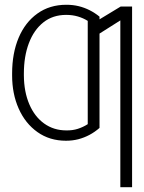

<svg xmlns="http://www.w3.org/2000/svg" viewBox="-20 -573 599 797"><path d="M255.4 -31.7Q281.2 -31.2 303.2 -38.3Q325.2 -45.4 344.2 -57.6V-329.6H393.1V-42Q373.5 -24.9 351.6 -13.2Q329.6 -1.5 305.4 4.9Q281.2 11.2 253.9 11.2Q186 11.2 135.5 -24.7Q85 -60.5 57.6 -122.1Q30.3 -183.6 30.3 -259.8V-267.6Q30.3 -352.1 57.4 -416.3Q84.5 -480.5 135.3 -516.8Q186 -553.2 255.4 -553.2Q282.7 -553.2 306.6 -547.4Q330.6 -541.5 352.3 -530.5Q374 -519.5 393.1 -503.9V-228L344.2 -228.5V-486.3Q325.7 -498 303.2 -504.6Q280.8 -511.2 254.4 -511.2Q199.2 -511.2 159.9 -480Q120.6 -448.7 99.9 -393.8Q79.1 -338.9 79.1 -267.6V-259.8Q79.6 -191.9 101.6 -140.4Q123.5 -88.9 163.3 -60.3Q203.1 -31.7 255.4 -31.7ZM528.3 -545.9V204.1H479.5V-488.3L373 -420.9V-480.5L481 -545.9Z"/></svg>

Font: Inter ExtraLight
Style: Regular
Weight: 250
Designer: Rasmus Andersson
Foundry: rsms
Version: Version 4.001;git-66647c0bb